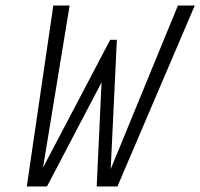

<svg xmlns="http://www.w3.org/2000/svg" viewBox="-20 -675 725 695"><path d="M405 0H364L366 -27L624 -655H685ZM120 0H77L173 -655H232L129 -27ZM371 0H330L350 -429H375L150 0H111L114 -27L379 -531H403L379 -27Z"/></svg>

Font: Intel One Mono Light
Style: Italic
Weight: 300
Italic angle: -16°
Monospace: yes
Designer: Fred Shallcrass
Foundry: Frere-Jones Type LLC
Version: Version 1.004